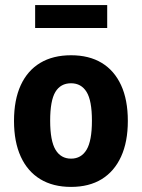

<svg xmlns="http://www.w3.org/2000/svg" viewBox="-20 -723 557 754"><path d="M259 11Q188 11 138 -19.5Q88 -50 61.5 -108Q35 -166 35 -248Q35 -331 61.5 -388.5Q88 -446 138 -476Q188 -506 259 -506Q330 -506 379.5 -476Q429 -446 455.5 -388.5Q482 -331 482 -248Q482 -166 455.5 -108Q429 -50 379.5 -19.5Q330 11 259 11ZM259 -100Q299 -100 320 -135Q341 -170 341 -249Q341 -328 320 -362Q299 -396 259 -396Q218 -396 197.5 -362Q177 -328 177 -249Q177 -170 198 -135Q219 -100 259 -100ZM118 -613V-703H401V-613Z"/></svg>

Font: Nunito Sans 10pt Condensed ExtraBold
Style: Regular
Weight: 800
Width: 3
Designer: Vernon Adams
Foundry: Vernon Adams
Version: Version 3.101;gftools[0.9.27]